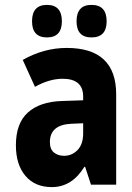

<svg xmlns="http://www.w3.org/2000/svg" viewBox="-20 -755 540 785"><path d="M416 -668Q416 -735 354 -735Q293 -735 293 -668Q293 -602 354 -602Q416 -602 416 -668ZM233 -668Q233 -735 172 -735Q111 -735 111 -668Q111 -602 172 -602Q233 -602 233 -668ZM184 -174Q184 -245 272 -249L320 -251V-210Q320 -165 297 -141.5Q274 -118 242 -118Q217 -118 200.5 -131.5Q184 -145 184 -174ZM325 -73H328L352 0H455V-369Q455 -559 253 -559Q159 -559 73 -510L123 -400Q182 -433 236 -433Q320 -433 320 -360V-345L232 -342Q143 -339 94 -295Q45 -251 45 -161Q45 -82 84 -36Q123 10 192 10Q274 10 325 -73Z"/></svg>

Font: Noto Sans Mono UI Condensed ExtraBold
Style: Regular
Weight: 800
Width: 3
Designer: Monotype Design team
Foundry: Monotype Imaging Inc.
Version: 1.000